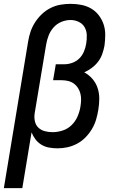

<svg xmlns="http://www.w3.org/2000/svg" viewBox="-20 -763 640 998"><path d="M0 215 126 -546Q130 -572 138.5 -597.5Q147 -623 162 -646.5Q177 -670 197.5 -689.5Q218 -709 243 -721.5Q268 -734 294.5 -738.5Q321 -743 347 -743Q376 -743 403.5 -737.5Q431 -732 454 -718.5Q477 -705 493.5 -683.5Q510 -662 518.5 -636.5Q527 -611 527 -582.5Q527 -554 523 -525Q519 -504 511.5 -482.5Q504 -461 490 -442.5Q476 -424 457 -410Q438 -396 418 -387Q442 -374 460 -353.5Q478 -333 487 -306.5Q496 -280 496 -251Q496 -222 491 -192Q487 -167 479.5 -141.5Q472 -116 458 -92.5Q444 -69 424.5 -49Q405 -29 380.5 -16Q356 -3 330 2.5Q304 8 279 8Q256 8 234.5 4Q213 0 195 -11Q177 -22 164.5 -38.5Q152 -55 144 -75L96 215ZM253 -76Q279 -76 305.5 -84.5Q332 -93 352 -112.5Q372 -132 383 -157.5Q394 -183 398 -208Q401 -226 401.5 -243Q402 -260 398 -276Q394 -292 385.5 -305.5Q377 -319 364 -328.5Q351 -338 334.5 -342Q318 -346 301 -346H256L270 -429H315Q335 -429 356 -436.5Q377 -444 392.5 -459.5Q408 -475 416.5 -495.5Q425 -516 428 -536Q432 -559 431 -581.5Q430 -604 419.5 -622Q409 -640 389 -649.5Q369 -659 347 -659Q323 -659 299.5 -649.5Q276 -640 259 -621Q242 -602 233 -579Q224 -556 220 -532L160 -173Q157 -152 161.5 -132Q166 -112 180 -99Q194 -86 213.5 -81Q233 -76 253 -76Z"/></svg>

Font: Iosevka Etoile Medium
Style: Italic
Weight: 500
Italic angle: -9°
Designer: Belleve Invis
Foundry: Belleve Invis
Version: Version 22.1.2; ttfautohint (v1.8.4)